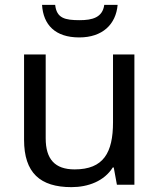

<svg xmlns="http://www.w3.org/2000/svg" viewBox="-20 -760 658 790"><path d="M464 -740H409C402 -688 360 -677 308 -677C247 -677 213 -685 207 -740H153C158 -658 207 -606 306 -606C402 -606 457 -660 464 -740ZM533 -536H445V-257C445 -132 406 -63 287 -63C206 -63 168 -105 168 -191V-536H79V-185C79 -49 145 10 274 10C343 10 409 -15 444 -71H448L461 0H533Z"/></svg>

Font: Noto Sans Cuneiform
Style: Regular
Weight: 400
Designer: Monotype Design Team
Foundry: Monotype Imaging Inc.
Version: Version 2.001